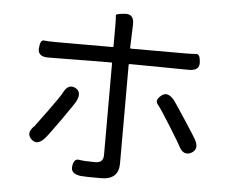

<svg xmlns="http://www.w3.org/2000/svg" viewBox="-55 -840 1110 932"><g transform="rotate(5 500.0 -373.5)"><path d="M372 27Q320 21 326 -17Q331 -55 356.5 -50.5Q382 -46 436 -46Q475 -46 475 -84V-530Q475 -535 470 -535L166 -532Q112 -531 115 -573Q118 -615 136 -612.5Q154 -610 197 -610H470Q475 -610 475 -615V-713Q475 -758 473 -765Q471 -772 516 -776Q562 -780 560 -726L556 -615Q556 -610 561 -610H820Q860 -610 878.5 -612Q897 -614 899 -573Q902 -532 849 -532L561 -535Q556 -535 556 -530V-50Q556 29 470.5 29Q385 29 372 27ZM182 -140Q146 -101 117 -130Q88 -159 127 -195Q130 -198 186 -275Q242 -352 249 -367Q272 -414 307 -397Q342 -380 319 -333Q312 -319 252 -234Q195 -154 182 -140ZM896 -132Q858 -113 835 -160Q828 -174 781 -250Q730 -332 713.5 -351.5Q697 -371 726 -395Q755 -420 789 -380Q797 -370 852 -286Q899 -214 908 -198Q933 -152 896 -132Z"/></g></svg>

Font: Resource Han Rounded HK
Style: Regular
Weight: 400
Designer: Cyano Hao (round all glyphs); Ryoko NISHIZUKA  (kana, bopomofo & ideographs); Paul D. Hunt (Latin, Greek & Cyrillic); Sa
Foundry: Cyano Hao
Version: 0.990